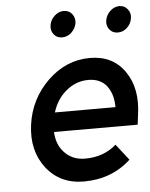

<svg xmlns="http://www.w3.org/2000/svg" viewBox="-53 -766 641 821"><g transform="rotate(-5 268.0 -355.0)"><path d="M524 -210 529 -250Q546 -363 495 -437Q444 -512 345 -512Q243 -512 164 -436Q85 -359 70 -250Q55 -140 113 -64Q172 12 274 12Q394 12 476 -64L422 -133Q368 -85 288 -85Q233 -85 199 -122Q183 -139 174.5 -161Q166 -183 165 -210ZM330 -419Q383 -419 410 -383Q436 -348 436 -293H176Q193 -348 233 -382Q276 -419 330 -419ZM251 -722Q229 -722 211 -705Q193 -688 190 -666Q186 -643 200 -626Q213 -610 235 -610Q258 -610 275 -626Q293 -643 297 -666Q300 -688 287 -705Q274 -722 251 -722ZM490 -722Q468 -722 450 -705Q433 -689 429 -666Q425 -643 439 -626Q452 -610 474 -610Q497 -610 514 -626Q532 -643 535 -666Q539 -688 525 -705Q512 -722 490 -722Z"/></g></svg>

Font: Unageo
Style: Medium-Italic
Weight: 500
Designer: Richard Sepsi
Foundry: Richard Sepsi
Version: Version 2.000